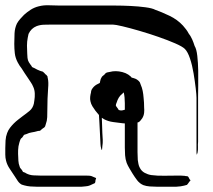

<svg xmlns="http://www.w3.org/2000/svg" viewBox="-33 -664 804 726"><path d="M716 -301Q716 -290 716 -266Q716 -242 716 -214.5Q716 -187 716 -163Q716 -139 716 -128Q715 -118 715.5 -107.5Q716 -97 714 -87L711 -78V-81Q710 -83 710 -89V-294Q710 -305 707 -330.5Q704 -356 699 -386.5Q694 -417 685.5 -442.5Q677 -468 666 -479Q657 -488 629.5 -500Q602 -512 566 -524.5Q530 -537 494 -547.5Q458 -558 430.5 -564.5Q403 -571 394 -571H160Q147 -571 132.5 -570.5Q118 -570 105 -565Q85 -557 75 -536L72 -522Q69 -507 69 -491.5Q69 -476 70 -461Q70 -454 71 -445Q72 -436 76 -429Q77 -427 79 -424.5Q81 -422 82 -420Q84 -418 85.5 -415.5Q87 -413 88 -411Q90 -409 96 -407Q108 -400 119 -396L129 -393Q132 -391 134.5 -388Q137 -385 139 -383Q141 -382 142.5 -380.5Q144 -379 145 -377Q147 -376 147 -372.5Q147 -369 148 -367Q151 -352 149 -331Q146 -291 146 -249Q146 -235 145.5 -221Q145 -207 140 -194Q139 -192 138.5 -189Q138 -186 136 -184Q135 -182 132 -180.5Q129 -179 127 -177Q126 -176 123.5 -174Q121 -172 119 -170Q117 -169 113.5 -169Q110 -169 108 -168Q98 -165 87.5 -163.5Q77 -162 67 -157Q65 -156 62 -155.5Q59 -155 57 -153Q56 -152 54.5 -149Q53 -146 51 -144Q45 -140 44 -136Q43 -134 42 -130.5Q41 -127 40 -124Q36 -111 35.5 -96.5Q35 -82 36 -69Q36 -62 36.5 -56.5Q37 -51 38 -45Q39 -42 40 -38.5Q41 -35 42 -32Q43 -29 45.5 -26.5Q48 -24 50 -21L54 -14Q56 -13 59.5 -12Q63 -11 65 -9Q78 -2 92.5 -1Q107 0 121 0H294Q301 0 306.5 0.5Q312 1 318 4Q320 5 322.5 6Q325 7 328 8Q328 9 329 9Q330 9 330 10Q331 11 329.5 13.5Q328 16 328 18Q328 24 326 28Q325 29 323.5 29.5Q322 30 320 31L307 37Q300 40 291.5 40.5Q283 41 276 42H105Q93 42 81.5 41Q70 40 59 37L49 34Q40 29 34 20Q28 11 23 3Q14 -11 4 -25.5Q-6 -40 -10 -56Q-13 -67 -13 -79.5Q-13 -92 -13 -104Q-13 -118 -12 -133Q-11 -148 -6 -161Q-2 -172 5 -181Q12 -190 19 -197Q27 -205 35.5 -211.5Q44 -218 53 -225Q67 -235 79 -245Q91 -255 95 -272Q96 -275 96 -278.5Q96 -282 97 -285Q99 -297 98.5 -310.5Q98 -324 93 -335Q89 -345 83 -353.5Q77 -362 72 -370Q66 -378 60.5 -387Q55 -396 49 -405Q45 -410 41 -416Q37 -422 34 -428Q25 -445 23 -462.5Q21 -480 21 -498Q21 -518 22 -538Q23 -558 31 -575Q36 -584 43.5 -592.5Q51 -601 58 -608Q70 -619 83.5 -627.5Q97 -636 113 -640Q132 -645 153 -644Q174 -643 193 -643H366Q377 -643 403 -643Q429 -643 460 -641.5Q491 -640 517 -636.5Q543 -633 554 -627Q577 -619 607.5 -604.5Q638 -590 659 -567Q665 -560 670.5 -553Q676 -546 680 -538Q688 -528 693.5 -515.5Q699 -503 703 -490Q710 -479 713 -453Q716 -427 716.5 -396.5Q717 -366 716.5 -339.5Q716 -313 716 -301ZM677 3Q679 4 681 8Q683 12 684 14Q685 15 686 16Q687 17 687 19Q686 20 685 21Q684 22 683 23Q681 26 678.5 29.5Q676 33 674 35Q672 36 668.5 36.5Q665 37 663 38Q652 41 634 42H559Q547 42 533.5 41Q520 40 509 36Q495 30 485.5 17.5Q476 5 468 -8Q462 -18 456 -28Q450 -38 446 -48Q441 -62 440 -77Q439 -92 439 -106V-274Q439 -297 435 -314Q434 -316 434 -319.5Q434 -323 432 -325Q422 -345 400 -350Q398 -351 395 -350.5Q392 -350 390 -350Q387 -350 384 -350.5Q381 -351 379 -350L372 -346Q369 -345 365.5 -343Q362 -341 360 -339Q359 -338 358 -335.5Q357 -333 356 -331Q355 -328 353.5 -325Q352 -322 351 -319Q350 -315 349.5 -310Q349 -305 349 -300Q348 -288 348.5 -275.5Q349 -263 350 -250Q352 -228 352.5 -206Q353 -184 354 -161Q355 -148 355.5 -135.5Q356 -123 354 -111Q354 -108 353.5 -105Q353 -102 353 -100Q353 -97 352 -97Q351 -96 351 -98Q351 -100 350 -101Q347 -112 347 -119Q346 -139 345 -159Q344 -179 343 -198Q342 -213 340.5 -240.5Q339 -268 339 -295Q339 -322 342 -337Q344 -346 345.5 -356Q347 -366 352 -373Q354 -376 357 -378Q360 -380 362 -382Q364 -386 368 -388Q370 -390 374 -390.5Q378 -391 382 -392Q404 -398 429.5 -391.5Q455 -385 469 -366Q475 -359 478 -349Q481 -339 483 -330Q488 -311 487.5 -290.5Q487 -270 487 -251V-118Q487 -103 487 -88.5Q487 -74 488 -59Q489 -52 490.5 -44Q492 -36 496 -29Q502 -17 514 -10.5Q526 -4 539 -2Q562 1 587.5 0.5Q613 0 635 0Q643 0 651 0Q659 0 666 1Q668 2 672 2Q676 2 677 3ZM512 -257Q513 -249 512 -238Q511 -227 505 -217Q502 -213 498.5 -208.5Q495 -204 491 -202Q489 -201 486 -200.5Q483 -200 480 -199Q468 -195 455.5 -196Q443 -197 430 -198Q414 -200 395 -202.5Q376 -205 361 -213Q351 -218 343 -227Q335 -236 328 -245Q322 -253 316.5 -262Q311 -271 309 -281Q307 -289 308 -298Q309 -307 311 -314Q311 -318 313 -324Q320 -337 332 -344Q344 -351 357 -355Q370 -360 383 -364.5Q396 -369 409 -371Q417 -373 426 -373Q435 -373 443 -373Q451 -372 460.5 -371Q470 -370 477 -367Q481 -366 486.5 -362Q492 -358 494 -355Q496 -353 497 -349.5Q498 -346 499 -344Q504 -333 506.5 -320.5Q509 -308 510 -294Q511 -285 511.5 -276Q512 -267 512 -257ZM463 -289Q464 -294 462 -298.5Q460 -303 458 -307Q458 -311 457 -312Q456 -313 452 -313.5Q448 -314 446 -314Q445 -315 442 -316Q439 -317 438 -316Q436 -316 433.5 -313.5Q431 -311 429 -309Q421 -303 416 -294.5Q411 -286 408 -276Q405 -270 405 -265Q406 -262 409 -258.5Q412 -255 413 -253Q414 -252 414.5 -250.5Q415 -249 416 -248Q418 -247 422.5 -246.5Q427 -246 431 -247Q435 -248 440.5 -249.5Q446 -251 449 -253L453 -260Q455 -262 457.5 -265Q460 -268 461 -271Q463 -275 462.5 -280Q462 -285 463 -289Z"/></svg>

Font: Rubik Vinyl
Style: Regular
Weight: 400
Designer: Hubert and Fischer, NaN
Foundry: Hubert and Fischer, NaN
Version: Version 2.200